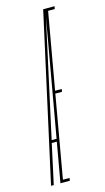

<svg xmlns="http://www.w3.org/2000/svg" viewBox="-148 -713 412 751"><g transform="rotate(-15 58.5 -337.5)"><path d="M-39 0 110 -675H156L154 -664H127L72.5 -355H99.5L97.5 -344H70.5L12 -11H39L37 0H-1L27.5 -161H7L-28 0ZM9.5 -172H29.5L113 -645Z"/></g></svg>

Font: Anybody UltraCondensed Thin
Style: Italic
Weight: 100
Width: 1
Italic angle: -10°
Designer: Tyler Finck
Foundry: Etcetera Type Company
Version: Version 1.010; ttfautohint (v1.8.3) -l 8 -r 50 -G 200 -x 14 